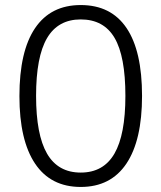

<svg xmlns="http://www.w3.org/2000/svg" viewBox="-20 -733 640 761"><path d="M300 8Q181 8 119 -84.5Q57 -177 57 -352Q57 -530 119 -621.5Q181 -713 300 -713Q420 -713 481.5 -622Q543 -531 543 -353Q543 -177 481 -84.5Q419 8 300 8ZM300 -49Q390 -49 433.5 -124Q477 -199 477 -353Q477 -510 434 -583Q391 -656 300 -656Q210 -656 166.5 -582Q123 -508 123 -353Q123 -199 166.5 -124Q210 -49 300 -49Z"/></svg>

Font: Chiron GoRound TC L
Style: Regular
Weight: 300
Designer: Ryoko NISHIZUKA 西塚涼子 (kana, bopomofo & ideographs); Paul D. Hunt (Latin, Greek & Cyrillic); Sandoll Communications 산돌커뮤니
Foundry: Adobe
Version: Version 1.000;hotconv 1.1.1;makeotfexe 2.6.0